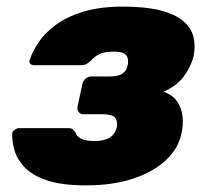

<svg xmlns="http://www.w3.org/2000/svg" viewBox="-20 -550 635 580"><path d="M240 10Q166 10 121 -5.5Q76 -21 53.5 -45.5Q31 -70 23.5 -97Q16 -124 17 -146Q17 -153 24.5 -158Q32 -163 38 -163H184Q196 -163 200 -159Q204 -155 208 -150Q212 -137 226 -130.5Q240 -124 266 -124Q295 -124 311.5 -134.5Q328 -145 333 -166Q336 -184 327.5 -194.5Q319 -205 288 -205H231Q222 -205 217.5 -212Q213 -219 214 -227L229 -297Q231 -306 238.5 -312.5Q246 -319 256 -319H311Q338 -319 350.5 -328Q363 -337 366 -355Q368 -366 365.5 -375Q363 -384 353.5 -389Q344 -394 324 -394Q296 -394 281 -387Q266 -380 254 -366Q248 -361 242 -357Q236 -353 223 -353H83Q75 -353 71 -358Q67 -363 70 -370Q78 -394 96.5 -422Q115 -450 148 -474.5Q181 -499 231 -514.5Q281 -530 352 -530Q419 -530 463 -519Q507 -508 532 -487.5Q557 -467 564 -440Q571 -413 565 -381Q557 -349 535.5 -319.5Q514 -290 474 -273Q502 -263 515.5 -243Q529 -223 531.5 -197.5Q534 -172 528 -146Q519 -102 481.5 -66.5Q444 -31 382.5 -10.5Q321 10 240 10Z"/></svg>

Font: Rubik Light ExtraBold
Style: Italic
Weight: 800
Italic angle: -12°
Version: Version 2.104